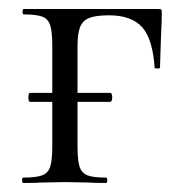

<svg xmlns="http://www.w3.org/2000/svg" viewBox="-20 -406 412 426"><path d="M339 -377Q339 -360 337 -320L335 -256Q335 -254 329 -254Q323 -254 323 -256Q319 -319 295.5 -345.5Q272 -372 222 -372Q192 -372 177.5 -366Q163 -360 157.5 -345.5Q152 -331 152 -303V-200H224Q229 -200 229 -190Q229 -180 224 -180H152V-81Q152 -51 156.5 -36.5Q161 -22 174 -17Q187 -12 215 -12Q218 -12 218 -6Q218 0 215 0Q190 0 176 -1L125 -2L72 -1Q58 0 32 0Q29 0 29 -6Q29 -12 32 -12Q60 -12 73.5 -17Q87 -22 91.5 -36.5Q96 -51 96 -81V-180H47Q43 -180 43 -190Q43 -200 47 -200H96V-305Q96 -335 91.5 -349.5Q87 -364 74 -369Q61 -374 33 -374Q30 -374 30 -380Q30 -386 33 -386H331Q337 -386 338 -384.5Q339 -383 339 -377Z"/></svg>

Font: Cormorant Garamond
Style: Regular
Weight: 400
Designer: Christian Thalmann (Catharsis Fonts)
Version: Version 3.000